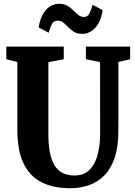

<svg xmlns="http://www.w3.org/2000/svg" viewBox="-20 -990 715 1018"><path d="M352 8Q262.5 8 199.8 -24Q137 -56 104.5 -124.2Q72 -192.5 72 -300.5V-661.5L13.5 -676V-743H318V-676L236.5 -660.5V-281.5Q236.5 -225.5 244.2 -183.8Q252 -142 268.5 -114.5Q285 -87 311.2 -73.2Q337.5 -59.5 375 -59.5Q423 -59.5 453 -88Q483 -116.5 497 -167.2Q511 -218 511 -285.5L510.5 -661L435.5 -676V-743H670V-676L608 -661.5L607.5 -294.5Q607.5 -213 588.5 -155.2Q569.5 -97.5 534.8 -61.5Q500 -25.5 453.5 -8.8Q407 8 352 8ZM415.5 -810.5Q389.5 -810.5 372.2 -821.2Q355 -832 341.8 -845.8Q328.5 -859.5 316 -870Q303.5 -880.5 286 -880.5Q264.5 -880.5 254.8 -861.8Q245 -843 238 -816.5L185 -844.5Q194.5 -906 224.2 -938Q254 -970 294 -970Q319.5 -970 337.2 -959.5Q355 -949 368.5 -935.2Q382 -921.5 395 -911Q408 -900.5 424 -900Q444.5 -899.5 454.2 -918.8Q464 -938 471 -964.5L524 -936.5Q515 -875 485.2 -842.8Q455.5 -810.5 415.5 -810.5Z"/></svg>

Font: Merriweather 24pt SemiCondensed Black
Style: Regular
Weight: 900
Width: 4
Designer: Eben Sorkin
Foundry: Eben Sorkin
Version: Version 2.100